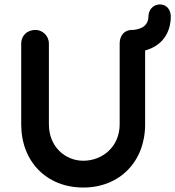

<svg xmlns="http://www.w3.org/2000/svg" viewBox="-20 -835 785 860"><path d="M516 -640V-278C516 -178 439 -115 353 -115C272 -115 199 -178 199 -278V-640C199 -675 170 -701 139 -701C101 -701 75 -675 75 -640V-278C75 -111 189 5 353 5C516 5 630 -111 630 -278V-609C711 -631 745 -693 745 -762C745 -783 733 -815 696 -815C662 -815 645 -786 645 -762C645 -724 619 -705 577 -701C576 -701 574 -701 572 -701C568 -701 564 -701 561 -700H560C532 -695 516 -671 516 -640Z"/></svg>

Font: Hotpoint
Style: Bold
Weight: 700
Designer: Andrew Paglinawan, Luciano Perondi, Riccardo Olocco
Foundry: CAST Cooperativa Anonima Servizi Tipografici
Version: Version 1.000;PS 2.1;hotconv 16.6.51;makeotf.lib2.5.65220